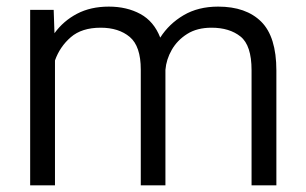

<svg xmlns="http://www.w3.org/2000/svg" viewBox="-20 -558 922 578"><path d="M283.2 -474.6Q226.1 -474.6 193.1 -446Q160.2 -417.5 145.5 -376V0H70.8V-528.3H141.6L144 -458Q170.9 -495.1 211.9 -516.6Q252.9 -538.1 307.6 -538.1Q361.8 -538.1 402.6 -515.9Q443.4 -493.7 462.4 -444.8Q488.8 -486.3 532.7 -512.2Q576.7 -538.1 636.7 -538.1Q720.7 -538.1 766.4 -492.7Q812 -447.3 812 -345.7V0H737.3V-346.7Q737.3 -421.4 704.1 -448Q670.9 -474.6 616.7 -474.6Q573.2 -474.6 543.5 -455.8Q513.7 -437 497.1 -408Q480.5 -378.9 478 -347.7V0H403.8V-348.6Q403.8 -418.9 370.6 -446.8Q337.4 -474.6 283.2 -474.6Z"/></svg>

Font: Vazirmatn UI Light
Style: Regular
Weight: 300
Designer: Saber Rastikerdar
Foundry: Saber Rastikerdar
Version: Version 33.003